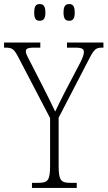

<svg xmlns="http://www.w3.org/2000/svg" viewBox="-28 -923 528 943"><path d="M312 -821C329 -821 339 -830 339 -861C339 -894 329 -903 312 -903C294 -903 284 -894 284 -861C284 -830 294 -821 312 -821ZM167 -821C184 -821 195 -830 195 -861C195 -894 184 -903 167 -903C149 -903 140 -894 140 -861C140 -830 149 -821 167 -821ZM129 0H349V-25H319C272 -25 260 -35 260 -110V-345L413 -640C436 -684 446 -689 475 -689H480V-714H301V-689H341C376 -689 384 -682 384 -668C384 -656 380 -644 367 -617L290 -470C269 -428 253 -397 243 -375C224 -414 205 -455 183 -497L121 -618C109 -641 99 -658 99 -670C99 -682 104 -689 140 -689H170V-714H-8V-689H-2C30 -689 40 -684 61 -644L218 -343V-109C218 -35 206 -25 159 -25H129Z"/></svg>

Font: Noto Serif Devanagari Condensed ExtraLight
Style: Regular
Weight: 200
Width: 3
Designer: Universal Thirst, Indian Type Foundry and the Monotype Design Team
Foundry: Monotype Imaging Inc.
Version: Version 2.004